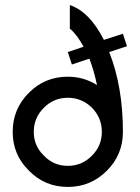

<svg xmlns="http://www.w3.org/2000/svg" viewBox="-20 -760 551 756"><path d="M247 -24C307 -24 358 -45 401 -88C443 -130 464 -181 464 -241C464 -359 446 -464 410 -555L480 -578L464 -627L389 -603C351 -678 306 -723 255 -740V-647C273 -633 291 -609 309 -576L247 -555L263 -506L332 -529C344 -498 354 -463 362 -425C327 -447 289 -458 247 -458C187 -458 136 -437 94 -395C51 -352 30 -301 30 -241C30 -181 51 -130 94 -88C136 -45 187 -24 247 -24ZM247 -107C210 -107 179 -120 153 -147C126 -173 113 -204 113 -241C113 -278 126 -309 153 -336C179 -362 210 -375 247 -375C284 -375 315 -362 342 -336C368 -309 381 -278 381 -241C381 -204 368 -173 342 -147C315 -120 284 -107 247 -107Z"/></svg>

Font: Kunika
Style: Regular
Weight: 400
Designer: Leo Kuroshita
Foundry: kurogedelic
Version: Version 1.000;PS 001.000;hotconv 1.0.88;makeotf.lib2.5.64775